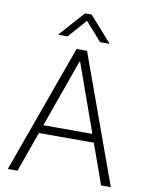

<svg xmlns="http://www.w3.org/2000/svg" viewBox="-97 -974 800 1043"><g transform="rotate(10 303.0 -452.5)"><path d="M19.5 0 274.4 -707H332L587.9 0H534.2L455.1 -221.7H152.3L73.2 0ZM439 -267.6 305.7 -641.6H301.8L168.5 -267.6ZM303.7 -867.2 213.9 -765.6H165V-769.5L286.1 -905.3H322.3L443.4 -769.5V-765.6H393.6Z"/></g></svg>

Font: Pretendard GOV ExtraLight
Style: Regular
Weight: 200
Designer: Base glyphs from Inter by Rasmus Andersson; Hangeul glyphs from Noto Sans CJK(Source Han Sans) by Jang Soo-young and Kan
Foundry: Kil Hyung-jin
Version: Version 1.309